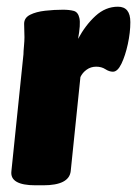

<svg xmlns="http://www.w3.org/2000/svg" viewBox="-20 -551 409 573"><path d="M86 2Q9 2 14 -40L50 -389Q50 -397 51.5 -413Q53 -429 53 -440Q53 -450 52.5 -459.5Q52 -469 52 -480Q52 -498 70 -507Q88 -516 115 -519Q142 -522 168 -522Q187 -522 200 -518.5Q213 -515 217 -497Q221 -479 213 -435Q235 -476 265 -503.5Q295 -531 332 -531Q369 -531 369 -485Q369 -454 361.5 -419.5Q354 -385 342.5 -361Q331 -337 317 -337Q306 -337 294.5 -344.5Q283 -352 267 -352Q251 -352 238.5 -343Q226 -334 220 -321L191 -40Q186 2 109 2Z"/></svg>

Font: Asap Semi Condensed Semi Condensed Black
Style: Italic
Weight: 900
Width: 4
Italic angle: -6°
Designer: Pablo Cosgaya
Foundry: Omnibus-Type
Version: Version 3.001; ttfautohint (v1.8.4.7-5d5b)